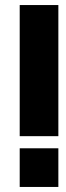

<svg xmlns="http://www.w3.org/2000/svg" viewBox="-20 -740 260 760"><path d="M58 -201V-720H211V-201ZM58 0V-153H211V0Z"/></svg>

Font: Orbitron Black
Style: Regular
Weight: 900
Designer: Matt McInerney
Foundry: The League of Moveable Type
Version: Version 2.001